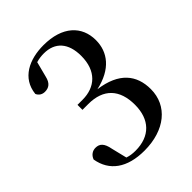

<svg xmlns="http://www.w3.org/2000/svg" viewBox="-215 -871 1008 1008"><g transform="rotate(-45 289.0 -367.5)"><path d="M266 16C418 16 518 -66 518 -189C518 -294 460 -368 319 -387C442 -414 496 -487 496 -575C496 -679 422 -751 282 -751C177 -751 82 -707 71 -600C79 -582 95 -572 115 -572C144 -572 165 -586 174 -626L196 -711C216 -717 235 -719 253 -719C336 -719 383 -666 383 -571C383 -459 318 -403 225 -403H187V-366H230C343 -366 401 -303 401 -190C401 -81 340 -17 232 -17C209 -17 191 -20 173 -26L152 -112C143 -161 124 -177 94 -177C73 -177 53 -165 44 -140C61 -40 138 16 266 16Z"/></g></svg>

Font: Noto Serif CJK SC SemiBold
Style: Regular
Weight: 600
Designer: Ryoko NISHIZUKA 西塚涼子 (kana & ideographs); Frank Grießhammer (Latin, Greek & Cyrillic); Wenlong ZHANG 张文龙 (bopomofo); San
Foundry: Adobe
Version: Version 2.001;hotconv 1.1.0;makeotfexe 2.6.0